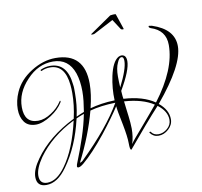

<svg xmlns="http://www.w3.org/2000/svg" viewBox="-95 -784 1065 1012"><g transform="rotate(-10 437.5 -278.0)"><path d="M73 134Q22 134 22 83Q22 43 60 -10Q134 -115 275 -185Q291 -256 291 -320Q291 -343 289 -363Q278 -473 199 -473Q174 -473 153 -463Q149 -461 148 -465Q146 -469 150 -470Q174 -481 200 -481Q291 -481 303 -364Q305 -352 305 -339.5Q305 -327 305 -314Q305 -285 302 -255Q299 -225 292 -193Q313 -203 334 -211Q339 -241 342 -268Q345 -295 345 -320Q345 -375 331 -417Q302 -501 219 -501Q139 -501 78 -435Q16 -370 16 -292Q16 -207 89 -207Q124 -207 161 -232Q194 -253 217 -287Q218 -291 221 -291Q223 -289 223 -288L221 -282Q200 -247 157 -219Q110 -189 75 -189Q33 -189 13 -216Q-7 -243 -7 -285Q-7 -330 13 -375Q40 -436 104 -476Q169 -517 235 -517Q390 -517 390 -353Q390 -297 372 -224Q401 -232 433.5 -237Q466 -242 504 -243Q501 -306 515 -372Q531 -445 563 -465Q573 -470 579 -470Q606 -470 606 -435Q606 -387 547 -286L548 -271Q548 -265 549 -258Q550 -251 551 -243Q655 -237 717 -194Q836 -351 836 -481Q836 -560 757 -585Q748 -589 748 -594Q748 -600 754 -598L766 -596Q882 -558 882 -467Q882 -366 730 -184Q779 -144 779 -94Q779 -64 754.5 -41.5Q730 -19 700 -19Q673 -19 656 -42Q654 -46 657 -47Q662 -49 663 -46Q676 -27 701 -27Q727 -27 749 -46Q771 -65 771 -92Q771 -138 722 -175Q685 -135 642.5 -85.5Q600 -36 550 24Q549 28 545 28Q538 28 538 -7Q538 -42 525 -109Q508 -190 507 -211Q469 -153 410 -78Q373 -32 342 1Q311 34 285 56Q266 72 255 72Q248 72 248 65L250 55Q279 -17 300 -80.5Q321 -144 332 -201Q321 -197 311 -193Q301 -189 290 -184Q257 -39 184 62Q133 134 73 134ZM545 -305Q591 -396 591 -439Q591 -461 579 -461Q566 -461 556 -436Q543 -409 543 -364Q543 -337 545 -305ZM267 49Q276 48 285 39Q436 -109 505 -229V-230Q427 -228 369 -212Q336 -87 267 49ZM555 0Q563 -12 580 -32Q597 -52 622 -81L673 -141Q696 -168 709 -184Q649 -223 552 -229Q554 -207 557 -187Q560 -167 562 -147Q564 -129 565.5 -112.5Q567 -96 567 -81Q567 -35 555 0ZM80 123Q131 123 178 57Q239 -27 273 -176Q148 -114 77 -15Q39 40 39 79Q39 123 80 123ZM611 -604Q604 -604 601 -608L566 -662L463 -608Q459 -605 450 -605Q443 -604 443 -608L559 -688Q566 -689 571 -689.5Q576 -690 580 -690Q589 -690 589 -688L616 -608Q617 -605 615 -604Z"/></g></svg>

Font: Lovers Quarrel
Style: Regular
Weight: 400
Designer: Robert E. Leuschke
Foundry: Robert E. Leuschke
Version: Version 1.010; ttfautohint (v1.8.3)